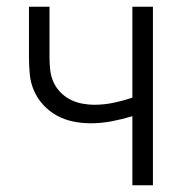

<svg xmlns="http://www.w3.org/2000/svg" viewBox="-20 -550 540 570"><path d="M373 0V-205Q343 -196 312 -190Q281 -184 249 -184Q224 -184 198.5 -189Q173 -194 150.5 -206Q128 -218 110 -237Q92 -256 81.5 -279.5Q71 -303 68.5 -328.5Q66 -354 66 -379V-530H127V-379Q127 -361 129 -342.5Q131 -324 138.5 -307Q146 -290 159 -276.5Q172 -263 188.5 -254.5Q205 -246 223.5 -242.5Q242 -239 261 -239Q289 -239 317.5 -245Q346 -251 373 -260V-530H434V0Z"/></svg>

Font: Iosevka Term Light
Style: Regular
Weight: 300
Monospace: yes
Designer: Belleve Invis
Foundry: Belleve Invis
Version: Version 9.0.1; ttfautohint (v1.8.3)